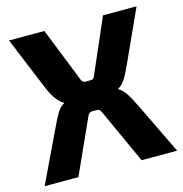

<svg xmlns="http://www.w3.org/2000/svg" viewBox="-99 -724 775 813"><g transform="rotate(-15 288.5 -317.5)"><path d="M320 -396 424 -635H571L470 -413Q450 -368 436.5 -347.5Q423 -327 404 -317Q423 -306 436.5 -286Q450 -266 471 -223L579 0H423L313 -241Q307 -254 297 -254H271Q262 -254 255 -241L146 0H-2L105 -224Q126 -269 138.5 -289Q151 -309 170 -319Q133 -338 103 -414L12 -635H167L262 -396Q267 -383 278 -383H304Q315 -383 320 -396Z"/></g></svg>

Font: Gemunu Libre ExtraBold
Style: Regular
Weight: 800
Designer: Puspanada Ekanayake, Sola Matas, Pathum Egodawatta, Kosala Senevirathne
Foundry: mooniak
Version: Version 1.100